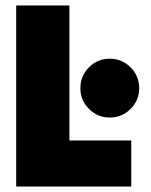

<svg xmlns="http://www.w3.org/2000/svg" viewBox="-20 -680 552 700"><path d="M39 -660H233V-168H458.5V0H39ZM380 -251.5Q336 -251.5 304.5 -282.8Q273 -314 273 -358.5Q273 -403 304.2 -434.5Q335.5 -466 380 -466Q424.5 -466 456 -434.5Q487.5 -403 487.5 -358.5Q487.5 -314 456 -282.8Q424.5 -251.5 380 -251.5Z"/></svg>

Font: League Spartan Black
Style: Regular
Weight: 900
Foundry: The League of Moveable Type
Version: Version 2.002